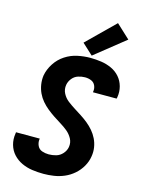

<svg xmlns="http://www.w3.org/2000/svg" viewBox="-144 -1071 863 1161"><g transform="rotate(15 288.0 -490.5)"><path d="M246 8Q278 8 311 3Q344 -2 375.5 -15.5Q407 -29 433.5 -52Q460 -75 477.5 -105.5Q495 -136 500 -169Q505 -198 500.5 -226Q496 -254 484 -278.5Q472 -303 454.5 -323.5Q437 -344 416 -361Q395 -378 372.5 -392.5Q350 -407 327 -421.5Q304 -436 282.5 -452.5Q261 -469 248 -494Q235 -519 240 -548Q244 -570 259 -588.5Q274 -607 296 -614Q318 -621 339 -621Q360 -621 378 -613.5Q396 -606 404 -587.5Q412 -569 408 -549V-546H556Q557 -551 558 -555Q564 -590 555 -623Q546 -656 524.5 -680.5Q503 -705 472.5 -719Q442 -733 408 -738Q374 -743 339 -743Q300 -743 259.5 -734.5Q219 -726 183 -702.5Q147 -679 123.5 -642.5Q100 -606 93 -567Q89 -538 93.5 -510Q98 -482 109.5 -457.5Q121 -433 138.5 -412.5Q156 -392 177 -375Q198 -358 220.5 -343Q243 -328 266 -314Q289 -300 310 -283Q331 -266 344.5 -241.5Q358 -217 353 -188Q349 -165 332 -146Q315 -127 292 -120.5Q269 -114 246 -114Q224 -114 204 -121Q184 -128 175 -147.5Q166 -167 169 -188L170 -192H21Q20 -187 20 -183Q14 -147 23.5 -113.5Q33 -80 55.5 -55.5Q78 -31 109 -16.5Q140 -2 175 3Q210 8 246 8ZM343 -758 532 -909 446 -989 275 -821Z"/></g></svg>

Font: Iosevka Sparkle Heavy
Style: Italic
Weight: 900
Italic angle: -9°
Designer: Belleve Invis
Foundry: Belleve Invis
Version: Version 4.5.0; ttfautohint (v1.8.3)